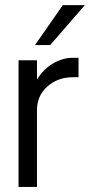

<svg xmlns="http://www.w3.org/2000/svg" viewBox="-20 -738 365 758"><path d="M314.9 -717.8 178.2 -560.1H118.2L228 -717.8ZM53.2 -500H126V-423.8Q150.4 -464.4 188.7 -487.1Q227.1 -509.8 267.1 -509.8H290V-433.1H268.1Q208 -433.1 167 -396.5Q126 -359.9 126 -303.2V0H53.2Z"/></svg>

Font: Overused Grotesk
Style: Regular
Weight: 400
Version: Version 0.002